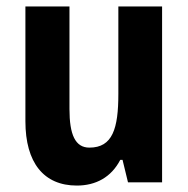

<svg xmlns="http://www.w3.org/2000/svg" viewBox="-20 -567 585 597"><path d="M484 -547H348V-275C348 -167 330 -108 258 -108C214 -108 196 -148 196 -228V-547H59V-190C59 -61 116 10 219 10C278 10 326 -16 354 -70H361L378 0H484Z"/></svg>

Font: Noto Sans Thai Looped Condensed
Style: Bold
Weight: 700
Width: 3
Designer: Sasikarn Vongin, Ben Mitchell
Foundry: The Fontpad Ltd
Version: Version 1.001